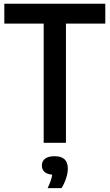

<svg xmlns="http://www.w3.org/2000/svg" viewBox="-20 -760 584 1022"><path d="M212.5 0V-634.5H3V-740H540.5V-634.5H331V0ZM233.5 241.5Q253.5 200 258 170Q203 164.5 203 120.5Q203 98 219.8 84.8Q236.5 71.5 271 71.5Q341 71.5 341 137Q341 161.5 331.5 190Q322 218.5 307.5 241.5Z"/></svg>

Font: Encode Sans Condensed SemiBold
Style: Regular
Weight: 600
Width: 3
Designer: Multiple Designers
Foundry: Impallari Type
Version: Version 3.000; ttfautohint (v1.8.3) -l 8 -r 50 -G 200 -x 14 